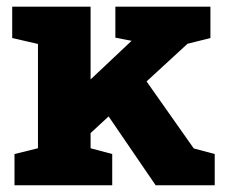

<svg xmlns="http://www.w3.org/2000/svg" viewBox="-20 -548 683 568"><path d="M22.9 0V-92.3L92.3 -109.4V-418L16.1 -435.5V-528.3H248V-313L367.7 -425.8L369.6 -427.2L321.3 -436.5V-528.3H602.5V-435.5L534.7 -418.5L413.6 -307.1L553.2 -108.9L615.2 -92.3V0H440.4L301.3 -203.6L248 -154.3V-109.4L312 -92.3V0Z"/></svg>

Font: Roboto Slab ExtraBold
Style: Regular
Weight: 800
Designer: Google
Version: Version 2.001; ttfautohint (v1.8.3)